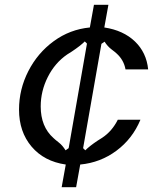

<svg xmlns="http://www.w3.org/2000/svg" viewBox="-20 -675 680 797"><path d="M253 8Q163 -5 111 -66.5Q59 -128 59 -220Q59 -304 97.5 -379.5Q136 -455 203 -504Q270 -553 353 -561L370 -655H430L413 -561Q492 -549 540 -503Q588 -457 595 -387H501Q494 -426 464 -453Q459 -458 443 -470Q427 -482 414 -502L401 -493L325 -60L334 -51Q352 -69 385 -91L404 -103Q445 -130 469 -178H563Q530 -99 463.5 -49.5Q397 0 313 8L296 102H236ZM265 -60 341 -494 332 -503Q314 -485 278 -461L259 -449Q208 -414 178.5 -355.5Q149 -297 149 -233Q149 -149 202 -102Q208 -96 224 -83.5Q240 -71 252 -51Z"/></svg>

Font: Open Sauce Sans
Style: Italic
Weight: 400
Italic angle: -10°
Designer: Alfredo Marco Pradil
Foundry: Creative Sauce Fz LLC
Version: Version 1.477